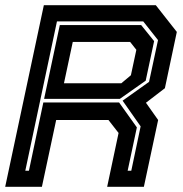

<svg xmlns="http://www.w3.org/2000/svg" viewBox="-32 -720 706 740"><path d="M-12 0 137 -700H568.5L649.5 -597L603.5 -380L530.5 -324L577.5 -257.5L522.5 0H381L425 -207.5L386 -257.5H184.5L129.5 0ZM65.5 -62H79.5L135 -325H427L495.5 -229L460 -62H474L510 -233L440.5 -332L542.5 -404.5L577 -565.5L520 -637.5H187.5ZM214.5 -399H435.5L472.5 -430L493.5 -528L469.5 -558.5H248.5ZM138 -339 198.5 -623.5H512L562 -561.5L529.5 -409L430 -339Z"/></svg>

Font: Tourney Thin
Style: Italic
Weight: 100
Italic angle: -12°
Designer: Tyler Finck
Foundry: Etcetera Type Co
Version: Version 1.015